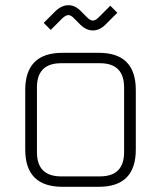

<svg xmlns="http://www.w3.org/2000/svg" viewBox="-20 -718 619 738"><path d="M77 -143V-372Q77 -515 220 -515H360Q502 -515 502 -372V-143Q502 0 360 0H220Q77 0 77 -143ZM122 -133Q122 -40 215 -40H364Q457 -40 457 -133V-382Q457 -475 364 -475H215Q122 -475 122 -382ZM148 -630 193 -675Q217 -698 243 -698Q269 -698 291 -675L315 -651Q327 -639 337 -639Q347 -639 359 -651L404 -696L431 -669L386 -624Q363 -601 337 -601Q311 -601 288 -624L264 -648Q253 -660 243 -660Q233 -660 220 -648L175 -603Z"/></svg>

Font: Oxanium ExtraLight
Style: Regular
Weight: 200
Designer: Severin Meyer
Version: Version 2.000